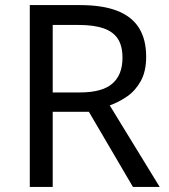

<svg xmlns="http://www.w3.org/2000/svg" viewBox="-20 -734 662 754"><path d="M294 -714Q383 -714 440.5 -691.5Q498 -669 526 -624Q554 -579 554 -511Q554 -454 533 -416Q512 -378 479.5 -355.5Q447 -333 411 -320L607 0H502L329 -295H187V0H97V-714ZM289 -636H187V-371H294Q381 -371 421 -405.5Q461 -440 461 -507Q461 -554 442.5 -582Q424 -610 386 -623Q348 -636 289 -636Z"/></svg>

Font: Noto Sans Kannada
Style: Regular
Weight: 400
Designer: Jelle Bosma - Monotype Design Team
Foundry: Monotype Imaging Inc.
Version: Version 2.003